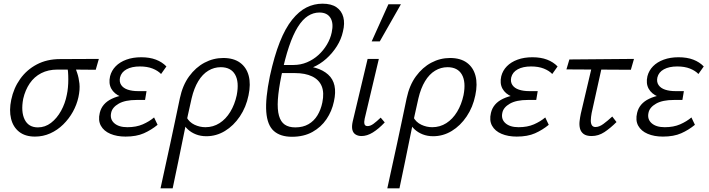

<svg xmlns="http://www.w3.org/2000/svg" viewBox="-20 -734 3849 1043"><path d="M170 8Q117 8 84 -18Q51 -44 40 -89.5Q29 -135 41 -192Q54 -255 89.5 -305Q125 -355 180 -384Q235 -413 306 -413L517 -414L500 -355Q439 -356 386 -356Q333 -356 292 -356Q242 -356 204 -336.5Q166 -317 141.5 -281Q117 -245 106 -197Q93 -127 114 -84.5Q135 -42 186 -42Q225 -42 257 -66.5Q289 -91 311.5 -131.5Q334 -172 343 -219Q347 -237 349 -258.5Q351 -280 351 -302.5Q351 -325 349.5 -344Q348 -363 344 -374L383 -384Q391 -362 399.5 -337Q408 -312 411.5 -280Q415 -248 406 -206Q397 -165 376 -127Q355 -89 323.5 -58Q292 -27 253 -9.5Q214 8 170 8Z M662 8Q615 8 579.5 -7Q544 -22 528 -51Q512 -80 522 -121Q534 -172 587.5 -197.5Q641 -223 722 -223L719 -194Q672 -194 636 -209Q600 -224 584.5 -252.5Q569 -281 578 -320Q586 -351 608.5 -374Q631 -397 666.5 -410Q702 -423 747 -423Q793 -423 827 -410Q861 -397 884 -373L855 -332Q838 -350 809 -361.5Q780 -373 740 -373Q696 -373 667.5 -357.5Q639 -342 632 -313Q627 -289 638.5 -272Q650 -255 674 -247Q698 -239 730 -239H776L768 -191H722Q660 -191 625 -171Q590 -151 584 -122Q576 -87 600.5 -65Q625 -43 672 -43Q720 -43 755.5 -58.5Q791 -74 817 -96L836 -56Q802 -28 761.5 -10Q721 8 662 8Z M852 289Q866 225 879 165Q892 105 905 46Q918 -13 930.5 -74Q943 -135 957 -200Q972 -271 1007.5 -319.5Q1043 -368 1091 -393.5Q1139 -419 1193 -419Q1249 -419 1284 -393.5Q1319 -368 1331 -322.5Q1343 -277 1330 -216Q1317 -152 1283 -101.5Q1249 -51 1202 -22.5Q1155 6 1101 6Q1070 6 1044.5 -4Q1019 -14 1000.5 -31Q982 -48 973 -70L993 -98Q1008 -70 1036.5 -56.5Q1065 -43 1096 -43Q1138 -43 1172.5 -65Q1207 -87 1231 -126.5Q1255 -166 1266 -217Q1280 -289 1257 -329Q1234 -369 1179 -369Q1143 -369 1111.5 -350Q1080 -331 1057 -293Q1034 -255 1021 -200Q1009 -147 1000.5 -108Q992 -69 984.5 -33Q977 3 968.5 45Q960 87 948 145.5Q936 204 918 289Z M1566 9Q1503 9 1467.5 -22.5Q1432 -54 1426.5 -126Q1421 -198 1446 -320Q1470 -430 1500 -505.5Q1530 -581 1567 -627Q1604 -673 1645 -693.5Q1686 -714 1732 -714Q1780 -714 1808 -694.5Q1836 -675 1845 -641Q1854 -607 1843 -563Q1834 -521 1810 -483Q1786 -445 1752.5 -415Q1719 -385 1679 -368Q1639 -351 1597 -351L1601 -377Q1709 -377 1762.5 -329Q1816 -281 1794 -183Q1783 -130 1753.5 -86.5Q1724 -43 1677 -17Q1630 9 1566 9ZM1584 -42Q1626 -42 1656 -59.5Q1686 -77 1704.5 -107.5Q1723 -138 1731 -177Q1742 -231 1727.5 -266Q1713 -301 1675.5 -319Q1638 -337 1582 -337H1502L1511 -381H1574Q1613 -381 1647.5 -395.5Q1682 -410 1709.5 -435Q1737 -460 1756 -492Q1775 -524 1782 -558Q1793 -608 1775 -637Q1757 -666 1715 -666Q1682 -666 1652.5 -647Q1623 -628 1597.5 -587Q1572 -546 1550 -481Q1528 -416 1509 -325Q1493 -247 1489.5 -193Q1486 -139 1495.5 -105.5Q1505 -72 1527 -57Q1549 -42 1584 -42Z M1944 5Q1925 5 1911.5 -3.5Q1898 -12 1894 -29.5Q1890 -47 1896 -74L1977 -414H2038L1961 -89Q1957 -71 1960 -60Q1963 -49 1977 -49Q1992 -49 2009 -61.5Q2026 -74 2048 -95L2070 -69Q2037 -34 2005.5 -14.5Q1974 5 1944 5ZM1999 -509 2090 -711H2158L2043 -509Z M2084 289Q2098 225 2111 165Q2124 105 2137 46Q2150 -13 2162.5 -74Q2175 -135 2189 -200Q2204 -271 2239.5 -319.5Q2275 -368 2323 -393.5Q2371 -419 2425 -419Q2481 -419 2516 -393.5Q2551 -368 2563 -322.5Q2575 -277 2562 -216Q2549 -152 2515 -101.5Q2481 -51 2434 -22.5Q2387 6 2333 6Q2302 6 2276.5 -4Q2251 -14 2232.5 -31Q2214 -48 2205 -70L2225 -98Q2240 -70 2268.5 -56.5Q2297 -43 2328 -43Q2370 -43 2404.5 -65Q2439 -87 2463 -126.5Q2487 -166 2498 -217Q2512 -289 2489 -329Q2466 -369 2411 -369Q2375 -369 2343.5 -350Q2312 -331 2289 -293Q2266 -255 2253 -200Q2241 -147 2232.5 -108Q2224 -69 2216.5 -33Q2209 3 2200.5 45Q2192 87 2180 145.5Q2168 204 2150 289Z M2787 8Q2740 8 2704.5 -7Q2669 -22 2653 -51Q2637 -80 2647 -121Q2659 -172 2712.5 -197.5Q2766 -223 2847 -223L2844 -194Q2797 -194 2761 -209Q2725 -224 2709.5 -252.5Q2694 -281 2703 -320Q2711 -351 2733.5 -374Q2756 -397 2791.5 -410Q2827 -423 2872 -423Q2918 -423 2952 -410Q2986 -397 3009 -373L2980 -332Q2963 -350 2934 -361.5Q2905 -373 2865 -373Q2821 -373 2792.5 -357.5Q2764 -342 2757 -313Q2752 -289 2763.5 -272Q2775 -255 2799 -247Q2823 -239 2855 -239H2901L2893 -191H2847Q2785 -191 2750 -171Q2715 -151 2709 -122Q2701 -87 2725.5 -65Q2750 -43 2797 -43Q2845 -43 2880.5 -58.5Q2916 -74 2942 -96L2961 -56Q2927 -28 2886.5 -10Q2846 8 2787 8Z M3194 5Q3165 5 3150 -6.5Q3135 -18 3130.5 -36.5Q3126 -55 3128.5 -76Q3131 -97 3135 -116L3204 -409H3258L3194 -120Q3190 -98 3189.5 -81Q3189 -64 3195 -54Q3201 -44 3215 -44Q3235 -44 3257.5 -60.5Q3280 -77 3306 -101L3329 -71Q3296 -38 3263.5 -16.5Q3231 5 3194 5ZM3057 -357 3073 -411 3424 -414 3407 -355Z M3581 8Q3534 8 3498.5 -7Q3463 -22 3447 -51Q3431 -80 3441 -121Q3453 -172 3506.5 -197.5Q3560 -223 3641 -223L3638 -194Q3591 -194 3555 -209Q3519 -224 3503.5 -252.5Q3488 -281 3497 -320Q3505 -351 3527.5 -374Q3550 -397 3585.5 -410Q3621 -423 3666 -423Q3712 -423 3746 -410Q3780 -397 3803 -373L3774 -332Q3757 -350 3728 -361.5Q3699 -373 3659 -373Q3615 -373 3586.5 -357.5Q3558 -342 3551 -313Q3546 -289 3557.5 -272Q3569 -255 3593 -247Q3617 -239 3649 -239H3695L3687 -191H3641Q3579 -191 3544 -171Q3509 -151 3503 -122Q3495 -87 3519.5 -65Q3544 -43 3591 -43Q3639 -43 3674.5 -58.5Q3710 -74 3736 -96L3755 -56Q3721 -28 3680.5 -10Q3640 8 3581 8Z"/></svg>

Font: Ysabeau Infant
Style: Italic
Weight: 400
Italic angle: -12°
Designer: Christian Thalmann (Catharsis Fonts)
Version: Version 2.001;gftools[0.9.30]; featfreeze: ss01,ss02,lnum